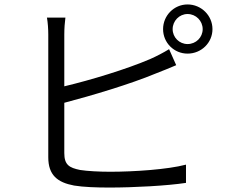

<svg xmlns="http://www.w3.org/2000/svg" viewBox="-20 -826 1040 863"><path d="M756 -695C756 -732 786 -763 823 -763C861 -763 891 -732 891 -695C891 -658 861 -628 823 -628C786 -628 756 -658 756 -695ZM713 -695C713 -634 762 -585 823 -585C885 -585 935 -634 935 -695C935 -756 885 -806 823 -806C762 -806 713 -756 713 -695ZM274 -747H191C195 -725 197 -695 197 -671C197 -619 197 -212 197 -119C197 -39 238 -6 313 8C355 15 414 17 472 17C581 17 731 9 816 -4V-86C733 -64 581 -54 475 -54C425 -54 372 -57 340 -62C291 -72 269 -85 269 -138V-364C391 -396 566 -448 681 -496C711 -507 745 -522 772 -533L740 -605C714 -589 685 -574 656 -561C549 -515 387 -466 269 -438V-671C269 -698 271 -725 274 -747Z"/></svg>

Font: Noto Sans CJK SC DemiLight
Style: Regular
Weight: 350
Designer: Ryoko NISHIZUKA 西塚涼子 (kana, bopomofo & ideographs); Paul D. Hunt (Latin, Greek & Cyrillic); Sandoll Communications 산돌커뮤니
Foundry: Adobe
Version: Version 2.004;hotconv 1.0.118;makeotfexe 2.5.65603